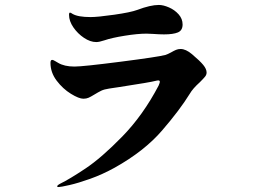

<svg xmlns="http://www.w3.org/2000/svg" viewBox="-20 -771 1040 776"><path d="M259 -711Q259 -720 263 -720Q266 -720 273 -715Q295 -702 346 -702Q375 -702 441.5 -711.5Q508 -721 535 -731Q588 -751 622 -751Q640 -751 663 -741Q686 -731 702 -713Q718 -695 718 -672Q718 -648 699 -640Q680 -632 643 -632Q625 -632 597 -634L572 -635Q536 -635 483.5 -626.5Q431 -618 402 -608Q381 -601 369 -601Q345 -601 319.5 -618Q294 -635 276.5 -660.5Q259 -686 259 -711ZM211 -18Q211 -20 214.5 -23Q218 -26 224 -29Q261 -47 325.5 -90Q390 -133 474 -219Q558 -305 621 -425Q626 -437 626 -440Q626 -446 620 -446Q616 -446 608 -444Q591 -439 461 -419Q447 -417 437.5 -415.5Q428 -414 421 -413Q401 -410 389.5 -404.5Q378 -399 360 -388Q347 -380 338 -376Q329 -372 317 -372Q299 -372 266.5 -392Q234 -412 209 -445Q184 -478 184 -517Q184 -529 191 -529Q195 -529 203 -524Q211 -519 215 -517Q240 -502 281 -502Q315 -502 467 -521.5Q619 -541 649 -549Q658 -552 671 -559Q683 -566 691.5 -569.5Q700 -573 710 -573Q731 -573 756 -552Q788 -525 801.5 -508.5Q815 -492 815 -478Q815 -469 809 -461.5Q803 -454 788 -439Q759 -413 747 -392Q707 -327 635 -243.5Q563 -160 443 -93Q394 -66 345 -48.5Q296 -31 260.5 -23Q225 -15 217 -15Q211 -15 211 -18Z"/></svg>

Font: Shippori Antique
Style: Regular
Weight: 400
Designer: FONTDASU
Foundry: FONTDASU / Google Inc. / but / Adobe
Version: Version 2.001